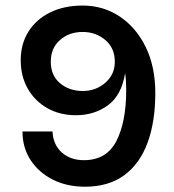

<svg xmlns="http://www.w3.org/2000/svg" viewBox="-20 -676 642 709"><path d="M293.5 13.5Q227.5 13.5 175.5 -12.5Q123.5 -38.5 93.2 -84.5Q63 -130.5 63 -190.5H174Q176 -142 208 -113.2Q240 -84.5 290 -84.5Q373.5 -84.5 409.8 -155.2Q446 -226 446 -343Q446 -359 445.2 -373.8Q444.5 -388.5 442 -406Q429 -324 378.5 -287.2Q328 -250.5 260.5 -250.5Q201 -250.5 155 -276.5Q109 -302.5 82.8 -348.2Q56.5 -394 56.5 -453.5Q56.5 -514.5 85.5 -560Q114.5 -605.5 166 -630.5Q217.5 -655.5 285 -655.5Q361 -655.5 421.8 -615.2Q482.5 -575 518 -502.5Q553.5 -430 553.5 -332.5Q553.5 -227 525 -149.2Q496.5 -71.5 438.8 -29Q381 13.5 293.5 13.5ZM285.5 -340Q334 -340 369 -370.5Q404 -401 404 -448Q404 -498.5 369 -528.2Q334 -558 285 -558Q235.5 -558 201.5 -528.2Q167.5 -498.5 167.5 -448Q167.5 -397.5 201.5 -368.8Q235.5 -340 285.5 -340Z"/></svg>

Font: Karla SemiBold
Style: Regular
Weight: 600
Designer: Jonathan Pinhorn
Version: Version 2.004; ttfautohint (v1.8.4.7-5d5b);gftools[0.9.33]